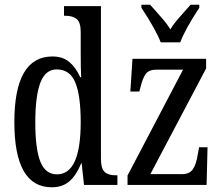

<svg xmlns="http://www.w3.org/2000/svg" viewBox="-20 -786 941 816"><path d="M41 -267Q41 -546 203 -546Q246 -546 274 -523Q302 -500 321 -458H325Q323 -489 323 -563V-650Q323 -691 306 -705Q289 -719 258 -719H252V-760H409V-111Q409 -70 424.5 -55.5Q440 -41 471 -41H479V0H337L327 -92H325Q305 -42 275.5 -16Q246 10 200 10Q41 10 41 -267ZM323 -267Q323 -380 300 -435.5Q277 -491 221 -491Q173 -491 151.5 -434.5Q130 -378 130 -266Q130 -153 151.5 -99Q173 -45 222 -45Q323 -45 323 -267ZM522 -40 758 -490H645Q613 -490 599.5 -472Q586 -454 576 -411L572 -397H534L543 -536H856V-495L619 -46H755Q785 -46 799.5 -66.5Q814 -87 821 -132L826 -160H862L858 0H522ZM581 -753V-766H618L642 -739Q645 -735 667 -710.5Q689 -686 704 -661Q719 -686 741 -710.5Q763 -735 766 -739L790 -766H827V-753Q767 -662 746 -606H663Q643 -659 581 -753Z"/></svg>

Font: Noto Serif Cond
Style: Regular
Weight: 400
Width: 3
Designer: Monotype Design Team
Foundry: Monotype Imaging Inc.
Version: Version 1.001